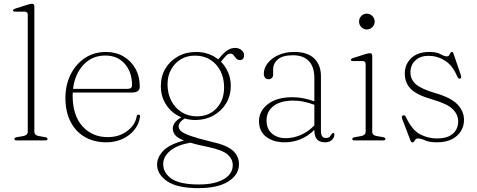

<svg xmlns="http://www.w3.org/2000/svg" viewBox="-20 -746 2534 1020"><path d="M162.5 -712V-46.5Q162.5 -27 187 -23L217 -18Q232.5 -15.5 232.5 -8Q232.5 0 219 0H69Q56.5 0 56.5 -8Q56.5 -15 71 -17.5L103 -23Q127.5 -27.5 127.5 -46V-667.5Q127.5 -684 111.5 -684H62.5Q49 -684 49 -690.5Q49 -696.5 61.5 -700.5L124.5 -720.5Q141.5 -726 150 -726Q162.5 -726 162.5 -712Z M722.5 -285.5Q722.5 -254.5 681.5 -254.5H366.5Q366 -246 366 -237.5Q366 -132.5 418.2 -75Q470.5 -17.5 552 -17.5Q612.5 -17.5 655.2 -49.5Q698 -81.5 706 -127Q707.5 -137 715.5 -137Q725 -137 724 -126.5Q719 -88 694.5 -57Q670 -26 631.2 -8Q592.5 10 545 10Q478.5 10 429.5 -19Q380.5 -48 354 -101Q327.5 -154 327.5 -225.5Q327.5 -293.5 354.5 -348.8Q381.5 -404 430 -437Q478.5 -470 543.5 -470Q594.5 -470 635 -446.8Q675.5 -423.5 699 -382Q722.5 -340.5 722.5 -285.5ZM539.5 -451Q469.5 -451 423.5 -401.8Q377.5 -352.5 368 -274H658Q681.5 -274 681.5 -293.5Q681.5 -362.5 643 -406.8Q604.5 -451 539.5 -451Z M1099 6Q1184.5 24.5 1217 54Q1249.5 83.5 1249.5 126.5Q1249.5 182.5 1193.2 218Q1137 253.5 1034 253.5Q921.5 253.5 868 216.8Q814.5 180 814.5 128.5Q814.5 89.5 847.2 55.2Q880 21 957 0.5Q922 -13.5 910 -29Q898 -44.5 898 -64.5Q898 -77 907.8 -92.5Q917.5 -108 943 -123Q894.5 -143 864.5 -187Q834.5 -231 834.5 -288.5Q834.5 -341.5 859 -382.2Q883.5 -423 926 -446.5Q968.5 -470 1022 -470Q1089.5 -470 1139.5 -430.5L1148 -440.5Q1167 -464 1186.8 -477.8Q1206.5 -491.5 1228 -491.5Q1248.5 -491.5 1262.5 -480.2Q1276.5 -469 1276.5 -453Q1276.5 -427 1254.5 -427Q1242 -427 1234.8 -435.5Q1227.5 -444 1221.2 -452.5Q1215 -461 1205.5 -461Q1191.5 -461 1180.2 -449.2Q1169 -437.5 1154 -418Q1178 -394 1192 -361.2Q1206 -328.5 1206 -290Q1206 -237 1180.8 -196Q1155.5 -155 1113 -131.8Q1070.5 -108.5 1018 -108.5Q988.5 -108.5 961 -116.5Q929 -96.5 929 -74.5Q929 -60.5 942.5 -48.8Q956 -37 992.8 -24Q1029.5 -11 1099 6ZM1015 -450.5Q972.5 -450.5 939.8 -430.5Q907 -410.5 888.5 -376.2Q870 -342 870 -298Q870 -249 890 -210.5Q910 -172 945.2 -150Q980.5 -128 1026 -128Q1091 -128 1130.8 -171.2Q1170.5 -214.5 1170.5 -280.5Q1170.5 -355 1127.8 -402.8Q1085 -450.5 1015 -450.5ZM847 125.5Q847 172.5 891 203.2Q935 234 1037.5 234Q1120.5 234 1168.5 206Q1216.5 178 1216.5 131Q1216.5 99 1189.5 75Q1162.5 51 1084.5 34.5Q1027 23 990.5 12Q919 25 883 56Q847 87 847 125.5Z M1356 -102.5Q1356 -156 1403.2 -192.8Q1450.5 -229.5 1533 -229.5Q1565.5 -229.5 1595 -223.2Q1624.5 -217 1650 -207.5V-331.5Q1650 -391 1620.5 -421.8Q1591 -452.5 1536 -452.5Q1481.5 -452.5 1456.2 -430.5Q1431 -408.5 1431 -379V-350Q1431 -337.5 1423.8 -331.2Q1416.5 -325 1405.5 -325Q1395 -325 1388.2 -333.2Q1381.5 -341.5 1381.5 -354Q1381.5 -383.5 1401.8 -410Q1422 -436.5 1458.5 -453.2Q1495 -470 1543.5 -470Q1615 -470 1650 -434.8Q1685 -399.5 1685 -341.5V-50Q1685 -29.5 1692.2 -21.2Q1699.5 -13 1711 -13Q1726 -13 1731.5 -19.5Q1737 -26 1740.5 -32Q1745 -39.5 1750 -39.5Q1756.5 -39.5 1756.5 -30.5Q1756.5 -16.5 1743.8 -3.2Q1731 10 1707.5 10Q1678.5 10 1664.2 -5.5Q1650 -21 1650 -56Q1583.5 10 1491.5 10Q1432.5 10 1394.2 -19.2Q1356 -48.5 1356 -102.5ZM1396 -106.5Q1396 -61 1424.8 -36.5Q1453.5 -12 1497.5 -12Q1539 -12 1578.5 -29.2Q1618 -46.5 1650 -80V-189.5Q1625 -198.5 1597 -205Q1569 -211.5 1537 -211.5Q1470.5 -211.5 1433.2 -183Q1396 -154.5 1396 -106.5Z M1928.5 -589.5Q1911.5 -589.5 1899.5 -602Q1887.5 -614.5 1887.5 -631.5Q1887.5 -649 1899.5 -661.2Q1911.5 -673.5 1928.5 -673.5Q1946 -673.5 1958.2 -661Q1970.5 -648.5 1970.5 -631.5Q1970.5 -614.5 1958.2 -602Q1946 -589.5 1928.5 -589.5ZM1957.5 -449.5V-46.5Q1957.5 -27 1982 -23L2012 -18Q2027.5 -15.5 2027.5 -8Q2027.5 0 2014 0H1864Q1851.5 0 1851.5 -8Q1851.5 -15 1866 -17.5L1898 -23Q1922.5 -27.5 1922.5 -46V-405Q1922.5 -421.5 1906.5 -421.5H1857.5Q1844 -421.5 1844 -428Q1844 -434 1856.5 -438L1919.5 -458Q1936.5 -463.5 1945 -463.5Q1957.5 -463.5 1957.5 -449.5Z M2256.5 -449.5Q2214 -449.5 2187.2 -425.5Q2160.5 -401.5 2160.5 -361.5Q2160.5 -324 2189.2 -298.5Q2218 -273 2295.5 -250.5Q2376.5 -227 2410.8 -190.8Q2445 -154.5 2445 -109.5Q2445 -58 2406.8 -24Q2368.5 10 2300.5 10Q2261 10 2238.2 -0.2Q2215.5 -10.5 2200.5 -10.5Q2191.5 -10.5 2187.5 -5.2Q2183.5 0 2180.5 5.2Q2177.5 10.5 2171 10.5Q2164.5 10.5 2160.5 0.5L2116.5 -115Q2111 -129 2121 -133Q2130.5 -136.5 2136 -125Q2168.5 -55.5 2211 -33Q2253.5 -10.5 2300.5 -10.5Q2357.5 -10.5 2385.8 -35.5Q2414 -60.5 2414 -101.5Q2414 -137.5 2385 -166.2Q2356 -195 2275.5 -218Q2195 -241 2162.8 -273.2Q2130.5 -305.5 2130.5 -355.5Q2130.5 -404.5 2164.8 -437.2Q2199 -470 2261 -470Q2299.5 -470 2320.5 -458.2Q2341.5 -446.5 2353 -446.5Q2362.5 -446.5 2366.2 -452.5Q2370 -458.5 2372.5 -464.2Q2375 -470 2381 -470Q2386.5 -470 2388.5 -463L2426 -354Q2429 -346 2429.8 -338.2Q2430.5 -330.5 2423.5 -328Q2415 -325.5 2407.5 -343Q2383.5 -399.5 2343 -424.5Q2302.5 -449.5 2256.5 -449.5Z"/></svg>

Font: Fraunces 9pt S000 Thin
Style: Regular
Weight: 100
Version: Version 1.000; ttfautohint (v1.8.3)